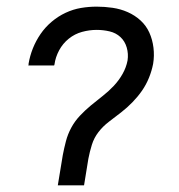

<svg xmlns="http://www.w3.org/2000/svg" viewBox="-20 -558 540 578"><path d="M154 0 169 -91Q173 -112 178.5 -133Q184 -154 194.5 -173.5Q205 -193 220.5 -209.5Q236 -226 253.5 -240.5Q271 -255 289 -269Q307 -283 322.5 -299.5Q338 -316 349 -335.5Q360 -355 364 -376Q367 -396 361.5 -415Q356 -434 342.5 -446.5Q329 -459 310 -463.5Q291 -468 271 -468Q249 -468 227 -462Q205 -456 187 -441.5Q169 -427 158 -406.5Q147 -386 144 -364Q144 -363 143.5 -362.5Q143 -362 143 -361H65Q66 -362 66 -363.5Q66 -365 66 -366Q70 -390 79 -412.5Q88 -435 102 -455.5Q116 -476 135.5 -492.5Q155 -509 177.5 -519.5Q200 -530 223.5 -534Q247 -538 271 -538Q295 -538 319 -534.5Q343 -531 364.5 -521.5Q386 -512 403 -496.5Q420 -481 429.5 -460Q439 -439 442 -414.5Q445 -390 441 -366Q437 -345 428.5 -324Q420 -303 407.5 -285Q395 -267 379 -250.5Q363 -234 345 -220Q327 -206 308.5 -192Q290 -178 276.5 -160.5Q263 -143 256.5 -122Q250 -101 246 -80L233 0Z"/></svg>

Font: Iosevka Curly Oblique
Style: Regular
Weight: 400
Italic angle: -9°
Monospace: yes
Designer: Belleve Invis
Foundry: Belleve Invis
Version: Version 11.1.0; ttfautohint (v1.8.3)